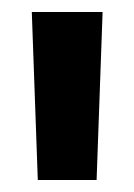

<svg xmlns="http://www.w3.org/2000/svg" viewBox="-20 -760 224 320"><path d="M151 -740 141 -460H43L33 -740Z"/></svg>

Font: Pathway Extreme Condensed SemiBold
Style: Regular
Weight: 600
Width: 3
Version: Version 1.001;gftools[0.9.26]